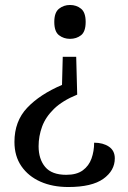

<svg xmlns="http://www.w3.org/2000/svg" viewBox="-20 -559 514 771"><path d="M290 -179Q231 -155 197 -122Q163 -89 149 -50.5Q135 -12 135 28Q135 80 161.5 111.5Q188 143 246 143Q288 143 312.5 125Q337 107 347.5 77.5Q358 48 358 14Q394 14 417.5 30Q441 46 441 77Q441 126 395 159Q349 192 254 192Q191 192 142.5 170.5Q94 149 66 108.5Q38 68 38 11Q38 -72 89 -126Q140 -180 229 -218L232 -331H286ZM261 -539Q287 -539 305.5 -524Q324 -509 324 -471Q324 -432 305.5 -417.5Q287 -403 261 -403Q236 -403 217 -417.5Q198 -432 198 -471Q198 -509 217 -524Q236 -539 261 -539Z"/></svg>

Font: Noto Serif Yezidi
Style: Regular
Weight: 400
Designer: Dalton Maag Ltd
Foundry: Dalton Maag Ltd
Version: Version 1.001; ttfautohint (v1.8.4.7-5d5b)